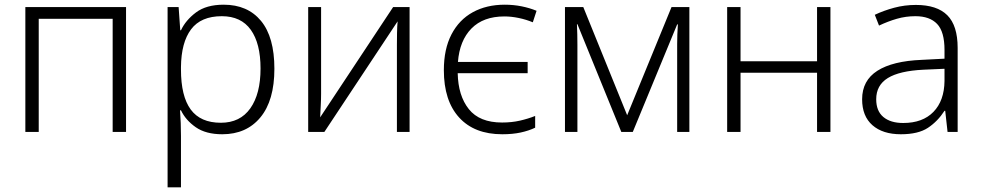

<svg xmlns="http://www.w3.org/2000/svg" viewBox="-20 -562 4182 818"><path d="M517 -532V0H460V-482H145V0H88V-532Z M933 -542Q1035 -542 1092 -473Q1149 -404 1149 -269Q1149 -134 1089.5 -62Q1030 10 927 10Q857 10 814 -20Q771 -50 751 -92H747Q749 -67 750 -37.5Q751 -8 751 17V236H694V-532H741L748 -433H751Q771 -476 815 -509Q859 -542 933 -542ZM925 -493Q836 -493 794 -437Q752 -381 751 -276V-266Q751 -152 792.5 -95.5Q834 -39 921 -39Q1003 -39 1046.5 -100.5Q1090 -162 1090 -270Q1090 -377 1048.5 -435Q1007 -493 925 -493Z M1348 -162Q1348 -140 1346.5 -112Q1345 -84 1344 -62L1655 -532H1725V0H1671V-371Q1671 -393 1671.5 -421.5Q1672 -450 1674 -471L1362 0H1293V-532H1348Z M2120 10Q2001 10 1936 -61.5Q1871 -133 1871 -263Q1871 -353 1903.5 -415.5Q1936 -478 1994.5 -510Q2053 -542 2130 -542Q2168 -542 2202.5 -535Q2237 -528 2266 -516L2250 -467Q2221 -479 2189.5 -485.5Q2158 -492 2129 -492Q2039 -492 1988.5 -440.5Q1938 -389 1931 -298H2228V-250H1930Q1932 -154 1977.5 -97Q2023 -40 2119 -40Q2160 -40 2195 -48Q2230 -56 2260 -68V-18Q2233 -5 2198.5 2.5Q2164 10 2120 10Z M2917 -532V0H2865V-374Q2865 -413 2868 -458H2865L2676 0H2627L2440 -459H2438Q2439 -436 2439.5 -415.5Q2440 -395 2440 -371V0H2387V-532H2465L2652 -71L2841 -532Z M3135 -532V-301H3461V-532H3518V0H3461V-252H3135V0H3078V-532Z M3882 -541Q3972 -541 4016 -497Q4060 -453 4060 -358V0H4017L4007 -90H4004Q3975 -45 3933.5 -17.5Q3892 10 3818 10Q3741 10 3697 -28.5Q3653 -67 3653 -139Q3653 -219 3718 -260.5Q3783 -302 3907 -307L4004 -312V-349Q4004 -427 3972.5 -460Q3941 -493 3880 -493Q3839 -493 3801 -482Q3763 -471 3725 -453L3707 -499Q3745 -517 3789.5 -529Q3834 -541 3882 -541ZM3914 -265Q3812 -260 3762.5 -229.5Q3713 -199 3713 -139Q3713 -89 3743.5 -63.5Q3774 -38 3828 -38Q3911 -38 3957 -85.5Q4003 -133 4004 -217V-269Z"/></svg>

Font: Noto Sans Light
Style: Regular
Weight: 300
Designer: Monotype Design Team
Foundry: Monotype Imaging Inc.
Version: Version 2.007